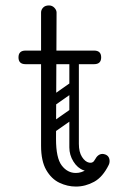

<svg xmlns="http://www.w3.org/2000/svg" viewBox="-20 -686 468 706"><path d="M259 0Q228 0 198.5 -14Q169 -28 150 -61Q131 -94 131 -150V-640Q131 -650 138.5 -658Q146 -666 160 -666Q172 -666 180 -657.5Q188 -649 188 -640Q188 -572 187.5 -516Q187 -460 187 -407.5Q187 -355 186.5 -299Q186 -243 186 -175Q186 -105 207 -77.5Q228 -50 259 -50Q279 -50 297.5 -62Q316 -74 329 -99Q340 -120 357 -120Q361 -120 367 -118Q383 -112 383 -93Q383 -86 380 -80Q358 -35 326 -17.5Q294 0 259 0ZM74 -450Q48 -450 48 -475Q48 -500 74 -500H326Q352 -500 352 -475Q352 -450 326 -450ZM253 -485Q270 -485 270 -468V-154Q270 -137 253 -137Q235 -137 235 -153V-467Q235 -485 253 -485ZM329 -99V-73Q309 -52 287 -60Q265 -68 250 -92Q235 -116 235 -144V-252H270V-157Q270 -127 281.5 -109Q293 -91 307.5 -88Q322 -85 329 -99ZM182 -299Q167 -288 158 -302Q154 -307 153.5 -314Q153 -321 161 -327L238 -381Q253 -391 263 -377Q267 -371 266.5 -364.5Q266 -358 259 -353ZM180 -200Q165 -189 156 -203Q152 -208 151.5 -215Q151 -222 159 -228L236 -282Q251 -292 261 -278Q265 -272 264.5 -265.5Q264 -259 257 -254Z"/></svg>

Font: Agu Display
Style: Regular
Weight: 400
Designer: Oluwaseun Badejo
Version: Version 1.103